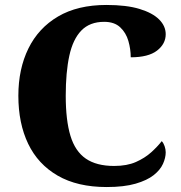

<svg xmlns="http://www.w3.org/2000/svg" viewBox="-20 -744 730 774"><path d="M410 10Q292 10 212.5 -36Q133 -82 93.5 -164.5Q54 -247 54 -358Q54 -466 94.5 -548.5Q135 -631 214 -677.5Q293 -724 409 -724Q490 -724 542.5 -708Q595 -692 621.5 -665.5Q648 -639 648 -606Q648 -567 613 -540Q578 -513 507 -513Q507 -546 497.5 -579Q488 -612 464.5 -634Q441 -656 400 -656Q342 -656 308 -621Q274 -586 259.5 -519.5Q245 -453 245 -358Q245 -259 264 -196.5Q283 -134 326 -104.5Q369 -75 440 -75Q492 -75 528 -91Q564 -107 589.5 -130Q615 -153 632 -175Q639 -168 643.5 -155Q648 -142 648 -130Q648 -108 637 -83.5Q626 -59 599.5 -38Q573 -17 526.5 -3.5Q480 10 410 10Z"/></svg>

Font: Noto Serif Bengali ExtraBold
Style: Regular
Weight: 800
Designer: Juan Bruce, Universal Thirst, Indian Type Foundry and the Monotype Design Team.
Foundry: Monotype Imaging Inc.
Version: Version 2.003